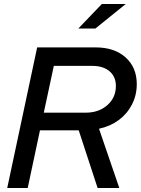

<svg xmlns="http://www.w3.org/2000/svg" viewBox="-20 -936 701 956"><path d="M16 0 165 -700H456Q550 -700 605.5 -650Q661 -600 661 -517Q661 -462 637 -415.5Q613 -369 571 -338Q529 -307 473 -295L574 0H466L372 -287H179L118 0ZM198 -375H407Q472 -375 514.5 -412.5Q557 -450 557 -508Q557 -554 525.5 -581Q494 -608 439 -608H248ZM370 -794 487 -916H606L455 -794Z"/></svg>

Font: Red Hat Display Medium
Style: Italic
Weight: 500
Italic angle: -12°
Designer: Pentagram, MCKL
Foundry: Pentagram, MCKL
Version: Version 1.023; ttfautohint (v1.8.3)